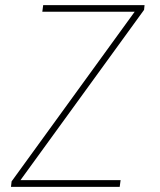

<svg xmlns="http://www.w3.org/2000/svg" viewBox="-20 -731 627 751"><path d="M60.1 -26.4H451.7L448.2 0H22.9L25.4 -21.5L506.8 -685.1H145.5L148.9 -710.9H545.4L543.5 -692.4Z"/></svg>

Font: Roboto Mono Thin
Style: Italic
Weight: 250
Designer: Google
Version: Version 2.000985; 2015; ttfautohint (v1.3)